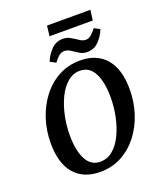

<svg xmlns="http://www.w3.org/2000/svg" viewBox="-151 -915 862 1023"><g transform="rotate(-20 280.5 -403.0)"><path d="M240 12Q146 12 94.5 -47.5Q43 -107 43 -221Q43 -293 64 -357.5Q85 -422 124 -473Q163 -524 217.5 -553.5Q272 -583 340 -583Q434 -583 485.5 -523Q537 -463 537 -349Q537 -278 516 -213Q495 -148 456 -97.5Q417 -47 362.5 -17.5Q308 12 240 12ZM259 -39Q299 -39 330 -65Q361 -91 382.5 -135Q404 -179 415.5 -233.5Q427 -288 427 -344Q427 -430 400.5 -481Q374 -532 321 -532Q281 -532 250 -505.5Q219 -479 197.5 -435Q176 -391 164.5 -337Q153 -283 153 -227Q153 -140 179.5 -89.5Q206 -39 259 -39ZM239 -818H485L477 -760H232ZM393 -612Q370 -612 350 -624Q330 -636 313.5 -647.5Q297 -659 279 -659Q260 -659 246 -646.5Q232 -634 218 -615L186 -632Q200 -667 227 -695Q254 -723 293 -723Q316 -723 336 -711.5Q356 -700 373.5 -688Q391 -676 408 -676Q426 -676 440 -689Q454 -702 468 -720L500 -703Q486 -668 459.5 -640Q433 -612 393 -612Z"/></g></svg>

Font: Yrsa Medium
Style: Italic
Weight: 500
Italic angle: -7.10001°
Designer: Anna Giedrys (Yrsa+Rasa design), David Brezina (Yrsa art-direction, Rasa art-direction, design)
Foundry: Rosetta Type Foundry
Version: Version 2.004